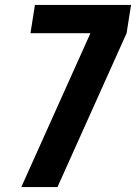

<svg xmlns="http://www.w3.org/2000/svg" viewBox="-20 -755 549 775"><path d="M66 0 345 -621H103L121 -735H509L491 -621L212 0Z"/></svg>

Font: Iosevka Heavy
Style: Italic
Weight: 900
Italic angle: -9°
Monospace: yes
Designer: Belleve Invis
Foundry: Belleve Invis
Version: Version 32.5.0; ttfautohint (v1.8.4)